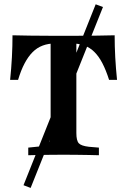

<svg xmlns="http://www.w3.org/2000/svg" viewBox="-20 -739 605 914"><path d="M125.8 155.6 91.9 142.7 435.5 -718.5 470.2 -705.6ZM274.2 -2.4Q247.6 -2.4 218.5 -2Q189.5 -1.6 162.5 -1.2Q135.5 -0.8 114.5 0V-36.3L161.3 -41.1Q198.4 -44.4 209.7 -56.9Q221 -69.4 221 -105.6V-201.6H343.5V-105.6Q343.5 -69.4 355.2 -56.9Q366.9 -44.4 403.2 -40.3L450.8 -36.3V0Q429.8 -0.8 402.8 -1.2Q375.8 -1.6 346.8 -2Q317.7 -2.4 291.1 -2.4H282.3ZM244.4 -532.3Q210.5 -532.3 183.5 -522.2Q156.5 -512.1 135.5 -491.1Q114.5 -470.2 97.2 -437.5Q79.8 -404.8 66.1 -358.9H28.2Q33.9 -413.7 36.7 -466.5Q39.5 -519.4 39.5 -571Q74.2 -570.2 123 -569.4Q171.8 -568.5 241.9 -568.5H323.4Q393.5 -568.5 442.3 -569.4Q491.1 -570.2 525.8 -571Q525.8 -519.4 528.6 -466.5Q531.5 -413.7 537.1 -358.9H499.2Q484.7 -404.8 467.7 -437.5Q450.8 -470.2 429.8 -491.1Q408.9 -512.1 381.9 -522.2Q354.8 -532.3 320.2 -532.3ZM221 -201.6V-547.6H343.5V-201.6Z"/></svg>

Font: Playfair 9pt
Style: Bold
Weight: 700
Designer: Claus Eggers Sørensen
Foundry: Claus Eggers Sørensen
Version: Version 2.203